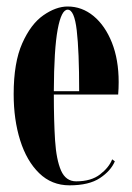

<svg xmlns="http://www.w3.org/2000/svg" viewBox="-20 -546 396 576"><path d="M188.5 10Q135 10 97.5 -26.5Q60 -63 40.5 -125Q21 -187 21 -263.5Q21 -358.5 46.8 -416.2Q72.5 -474 110.2 -500.2Q148 -526.5 183 -526.5Q226 -526.5 260.8 -497.8Q295.5 -469 315.8 -418Q336 -367 336 -299.5Q336 -280.5 334.5 -262.5H141.5Q141.5 -183.5 145.2 -125Q149 -66.5 163.2 -34.2Q177.5 -2 208.5 -2Q253.5 -2 280.2 -22.8Q307 -43.5 316.5 -68L324.5 -62Q312.5 -33.5 279.8 -11.8Q247 10 188.5 10ZM183 -517Q164 -517 153 -457.5Q142 -398 141.5 -272.5H217.5Q217.5 -393 210.2 -455Q203 -517 183 -517Z"/></svg>

Font: Imbue 100pt
Style: Bold
Weight: 700
Designer: Tyler Finck
Foundry: Etcetera Type Company
Version: Version 1.102; ttfautohint (v1.8.3)